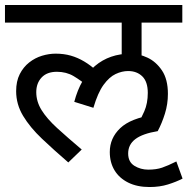

<svg xmlns="http://www.w3.org/2000/svg" viewBox="-20 -642 755 773"><path d="M714 -551H550V-378L470 -413V-551H0V-622H714ZM204 -426Q237 -426 265 -418Q293 -410 319 -394.5Q345 -379 369 -357L337 -292Q306 -318 276.5 -335.5Q247 -353 209 -353Q169 -353 147.5 -330Q126 -307 126 -271Q126 -233 147.5 -198.5Q169 -164 210 -126.5Q251 -89 309 -40L255 12Q197 -38 149 -83.5Q101 -129 73 -175.5Q45 -222 45 -275Q45 -315 59.5 -343.5Q74 -372 97.5 -390.5Q121 -409 149 -417.5Q177 -426 204 -426ZM422 -30Q422 -86 464 -126Q506 -166 600 -180L615 -114Q554 -104 525 -82Q496 -60 496 -24Q496 10 521 25.5Q546 41 577 41Q609 41 632.5 33Q656 25 690 8L715 77Q690 90 656.5 100.5Q623 111 582 111Q532 111 496 93Q460 75 441 43.5Q422 12 422 -30ZM506 -426Q539 -426 573.5 -410Q608 -394 632 -358.5Q656 -323 656 -264Q656 -223 644 -184.5Q632 -146 615 -114L530 -133Q547 -162 561 -194Q575 -226 575 -268Q575 -313 553 -334.5Q531 -356 496 -356Q471 -356 445.5 -344Q420 -332 397 -300.5Q374 -269 356 -208L279 -232Q304 -327 362.5 -376.5Q421 -426 506 -426Z"/></svg>

Font: Noto Sans Ambassadori
Style: Regular
Weight: 400
Designer: Monotype Design Team
Foundry: Monotype Imaging Inc.
Version: Version 2.013